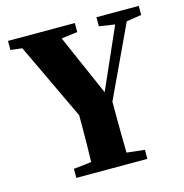

<svg xmlns="http://www.w3.org/2000/svg" viewBox="-99 -749 808 841"><g transform="rotate(-15 305.0 -328.5)"><path d="M145 0V-41L277 -56H334L467 -41V0ZM224 0Q225 -36 226 -68.5Q227 -101 227.5 -135.5Q228 -170 228 -211Q228 -252 228 -304H384Q384 -252 384 -211.5Q384 -171 384.5 -136.5Q385 -102 385.5 -69Q386 -36 387 0ZM254 -207 41 -657H219L373 -305H350L356 -317L506 -657H560L349 -207ZM11 -616V-657H314V-616L194 -601H136ZM412 -616V-657H604V-616L521 -603H498Z"/></g></svg>

Font: Source Serif 4 36pt
Style: Bold
Weight: 700
Designer: Frank Grießhammer
Foundry: Adobe Systems Incorporated
Version: Version 4.004;hotconv 1.0.116;makeotfexe 2.5.65601